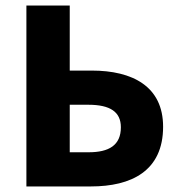

<svg xmlns="http://www.w3.org/2000/svg" viewBox="-20 -671 643 691"><path d="M75 0H307C452 0 567 -55 567 -215C567 -360 457 -417 310 -417H231V-651H75ZM231 -123V-294H298C377 -294 415 -268 415 -213C415 -148 372 -123 299 -123Z"/></svg>

Font: Source Sans Pro
Style: Bold
Weight: 700
Designer: Paul D. Hunt
Foundry: Adobe Systems Incorporated
Version: Version 3.006;hotconv 1.0.111;makeotfexe 2.5.65597